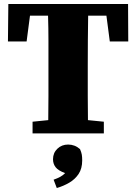

<svg xmlns="http://www.w3.org/2000/svg" viewBox="-20 -672 686 967"><path d="M20 -463 22 -652H625L626 -463H533L516 -593H424Q423 -532 422.5 -469Q422 -406 422 -342V-311Q422 -250 422 -189Q422 -128 423 -67L503 -59V0H144V-59L223 -67Q224 -127 224 -188Q224 -249 224 -310V-342Q224 -404 224 -467Q224 -530 222 -593H131L114 -463ZM394 136Q394 177 376 204Q358 231 329 248Q300 265 266 275L250 233Q270 226 283.5 218.5Q297 211 308 200Q273 187 260 170Q247 153 247 130Q247 98 269 77Q291 56 323 56Q357 56 383 79Q390 95 392 107Q394 119 394 136Z"/></svg>

Font: Source Serif 4 Black
Style: Regular
Weight: 900
Designer: Frank Grießhammer
Foundry: Adobe
Version: Version 4.005;hotconv 1.1.0;makeotfexe 2.6.0